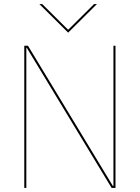

<svg xmlns="http://www.w3.org/2000/svg" viewBox="-20 -921 686 941"><path d="M99 -697H117L533 -10H536V-697H546V0H527L111 -687H109V0H99ZM173 -901H187L314 -775L441 -901H455L314 -761Z"/></svg>

Font: HK Grotesk Thin
Style: Regular
Weight: 100
Designer: Alfredo Marco Pradil
Foundry: Hanken Design Co.
Version: Version 3.001